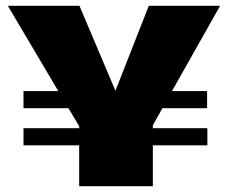

<svg xmlns="http://www.w3.org/2000/svg" viewBox="-20 -642 786 662"><path d="M507 -200H695V-141H507V0H253V-141H61V-200H253V-207L216 -269H61V-328H181L7 -622H254L378 -329L493 -622H739L573 -328H694V-269H540L507 -210Z"/></svg>

Font: Sarpanch Black
Style: Regular
Weight: 900
Designer: Manushi Parikh (Devanagari and Latin), Jyotish Sonowal (Devanagari)
Foundry: Indian Type Foundry
Version: Version 2.004;PS 1.0;hotconv 1.0.78;makeotf.lib2.5.61930; tt